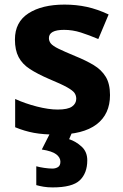

<svg xmlns="http://www.w3.org/2000/svg" viewBox="-20 -576 537 836"><path d="M459 -162Q459 -79 400.5 -34.5Q342 10 226 10Q169 10 128 2.5Q87 -5 46 -22V-145Q90 -125 141 -112Q192 -99 231 -99Q275 -99 293.5 -112Q312 -125 312 -146Q312 -160 304.5 -171Q297 -182 272 -196Q247 -210 194 -232Q143 -254 110 -275.5Q77 -297 61 -327.5Q45 -358 45 -404Q45 -480 104 -518Q163 -556 261 -556Q312 -556 358 -546Q404 -536 453 -513L408 -406Q368 -423 332 -434.5Q296 -446 259 -446Q226 -446 209.5 -437Q193 -428 193 -410Q193 -397 201.5 -386.5Q210 -376 234.5 -364Q259 -352 307 -332Q354 -313 388 -292.5Q422 -272 440.5 -241.5Q459 -211 459 -162ZM360 122Q360 178 327.5 209Q295 240 209 240Q187 240 169.5 237Q152 234 138 230V148Q152 152 172.5 155Q193 158 208 158Q222 158 232.5 151.5Q243 145 243 128Q243 110 225 96Q207 82 162 75L200 0H294L281 30Q311 40 335.5 62.5Q360 85 360 122Z"/></svg>

Font: Noto Sans Tangsa
Style: Bold
Weight: 700
Version: Version 1.504